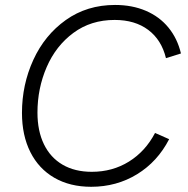

<svg xmlns="http://www.w3.org/2000/svg" viewBox="-20 -726 740 756"><path d="M66.5 -281.5Q66.5 -392.5 111.2 -490.2Q156 -588 239.2 -647.2Q322.5 -706.5 433 -706.5Q500.5 -706.5 554.2 -683.5Q608 -660.5 643.2 -617.5Q678.5 -574.5 692.5 -515.5L633.5 -497Q616 -569 563.8 -608.2Q511.5 -647.5 431.5 -647.5Q338 -647.5 269 -596.5Q200 -545.5 163.8 -461.8Q127.5 -378 127.5 -282.5Q127.5 -210.5 153 -158Q178.5 -105.5 226.5 -77.5Q274.5 -49.5 341.5 -49.5Q423 -49.5 487.8 -89.8Q552.5 -130 590.5 -202.5L646 -178Q600.5 -89.5 519.8 -40Q439 9.5 339 9.5Q255.5 9.5 194 -26Q132.5 -61.5 99.5 -127.2Q66.5 -193 66.5 -281.5Z"/></svg>

Font: HK Grotesk Light
Style: Italic
Weight: 300
Italic angle: -16°
Designer: Alfredo Marco Pradil
Foundry: Hanken Design Co.
Version: Version 3.001